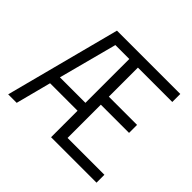

<svg xmlns="http://www.w3.org/2000/svg" viewBox="-162 -901 1102 1102"><g transform="rotate(45 389.5 -350.0)"><path d="M209 -700H723V-635H444V-399H673V-334H444V-64H743V0H374V-215H151L95 0H26ZM261 -635 167 -279H374V-635Z"/></g></svg>

Font: Strong
Style: Regular
Weight: 400
Designer: Roman Shchyukin (Gaslight Type Foundry)
Foundry: Cyreal (www.cyreal.org)
Version: Version 1.001